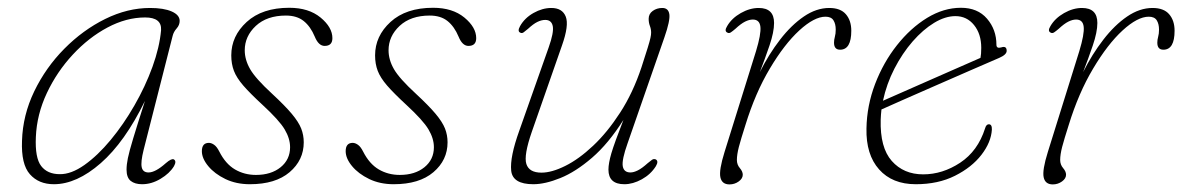

<svg xmlns="http://www.w3.org/2000/svg" viewBox="-20 -478 3116 506"><path d="M358.5 -83Q350.5 -51 353.5 -37.2Q356.5 -23.5 371.5 -23.5Q389.5 -23.5 417 -48Q432 -61 438 -58Q446 -53.5 438.5 -40Q427 -21 403.2 -6.8Q379.5 7.5 354.5 7.5Q335.5 7.5 324.5 -1.2Q313.5 -10 313.5 -31Q313.5 -44 317 -61.2Q320.5 -78.5 331 -113.2Q341.5 -148 362 -212Q309 -103.5 245.5 -48Q182 7.5 122 7.5Q82 7.5 58.8 -18.8Q35.5 -45 38 -107Q40 -174.5 70.2 -237.2Q100.5 -300 149.5 -349.5Q198.5 -399 257.2 -428Q316 -457 375.5 -457Q411.5 -457 432.5 -447.8Q453.5 -438.5 453.5 -423Q453.5 -412 445.5 -403Q437.5 -394 435 -383.5ZM74.5 -117Q72 -62 88.5 -40.5Q105 -19 137.5 -19Q167.5 -18.5 202.5 -43.2Q237.5 -68 271.5 -109Q305.5 -150 334.2 -200Q363 -250 381.8 -301.8Q400.5 -353.5 404.5 -398.5Q406.5 -432 362.5 -432Q313 -432 263.2 -405.5Q213.5 -379 171.8 -334Q130 -289 103.5 -232.8Q77 -176.5 74.5 -117Z M654.5 -17Q694.5 -17 719.5 -37.2Q744.5 -57.5 744.5 -90Q744.5 -113 730.2 -137Q716 -161 671.5 -202Q639 -232 621.2 -252.5Q603.5 -273 596.5 -291.2Q589.5 -309.5 589.5 -332Q589.5 -383 630.2 -420.2Q671 -457.5 742.5 -457.5Q793.5 -457.5 824.8 -431.8Q856 -406 856 -377.5Q856 -357 835.5 -357Q819.5 -357 809.5 -381.5Q798.5 -408 780.5 -422.5Q762.5 -437 733.5 -437Q683.5 -437 654.2 -409.8Q625 -382.5 625 -345.5Q625 -320.5 639.2 -295.8Q653.5 -271 697 -231Q731 -199.5 749 -178Q767 -156.5 773.8 -139.2Q780.5 -122 780.5 -103Q780.5 -56 743.2 -24.2Q706 7.5 638.5 7.5Q602.5 7.5 574 -6.2Q545.5 -20 528.8 -40.2Q512 -60.5 512 -79.5Q512 -101.5 530.5 -101.5Q537 -101.5 544.2 -96.5Q551.5 -91.5 558 -78.5Q574.5 -46 599.2 -31.5Q624 -17 654.5 -17Z M1033.5 -17Q1073.5 -17 1098.5 -37.2Q1123.5 -57.5 1123.5 -90Q1123.5 -113 1109.2 -137Q1095 -161 1050.5 -202Q1018 -232 1000.2 -252.5Q982.5 -273 975.5 -291.2Q968.5 -309.5 968.5 -332Q968.5 -383 1009.2 -420.2Q1050 -457.5 1121.5 -457.5Q1172.5 -457.5 1203.8 -431.8Q1235 -406 1235 -377.5Q1235 -357 1214.5 -357Q1198.5 -357 1188.5 -381.5Q1177.5 -408 1159.5 -422.5Q1141.5 -437 1112.5 -437Q1062.5 -437 1033.2 -409.8Q1004 -382.5 1004 -345.5Q1004 -320.5 1018.2 -295.8Q1032.5 -271 1076 -231Q1110 -199.5 1128 -178Q1146 -156.5 1152.8 -139.2Q1159.5 -122 1159.5 -103Q1159.5 -56 1122.2 -24.2Q1085 7.5 1017.5 7.5Q981.5 7.5 953 -6.2Q924.5 -20 907.8 -40.2Q891 -60.5 891 -79.5Q891 -101.5 909.5 -101.5Q916 -101.5 923.2 -96.5Q930.5 -91.5 937 -78.5Q953.5 -46 978.2 -31.5Q1003 -17 1033.5 -17Z M1708 -58Q1716.5 -53.5 1708.5 -40Q1695 -18.5 1671.5 -5.5Q1648 7.5 1625.5 7.5Q1583.5 7.5 1583.5 -31Q1583.5 -47.5 1591.2 -74Q1599 -100.5 1623 -162Q1583.5 -99.5 1540.2 -62.2Q1497 -25 1456.8 -8.8Q1416.5 7.5 1385.5 7.5Q1331 7.5 1327.2 -28.2Q1323.5 -64 1348.5 -133.5L1426 -353Q1440 -392.5 1436.8 -409Q1433.5 -425.5 1417 -425.5Q1407 -425.5 1396.2 -420.2Q1385.5 -415 1371.5 -402Q1364.5 -396 1360 -392.8Q1355.5 -389.5 1351 -392Q1343 -395.5 1350.5 -409Q1362.5 -430.5 1386 -443.8Q1409.5 -457 1433 -457Q1462 -457 1471 -434.2Q1480 -411.5 1461 -358L1381.5 -130.5Q1360 -68.5 1367.2 -45.8Q1374.5 -23 1407 -23Q1434 -23 1469.8 -40.8Q1505.5 -58.5 1543 -93.8Q1580.5 -129 1614.2 -181Q1648 -233 1670.5 -300.5Q1681.5 -334.5 1687 -352.2Q1692.5 -370 1694.2 -378.2Q1696 -386.5 1696 -392Q1696 -401 1692.8 -409.5Q1689.5 -418 1689.5 -428.5Q1689.5 -441.5 1700.2 -449.2Q1711 -457 1725.5 -457Q1741.5 -457 1744 -440.5Q1746.5 -424 1731 -379.5L1634 -100.5Q1618.5 -57 1621.2 -40.2Q1624 -23.5 1641.5 -23.5Q1650 -23.5 1661 -29Q1672 -34.5 1687 -48Q1693.5 -53.5 1698.2 -56.8Q1703 -60 1708 -58Z M1897 -392Q1888 -396 1896.5 -409.5Q1908.5 -430 1932.2 -443.5Q1956 -457 1979.5 -457Q2020 -457 2020 -417.5Q2020 -393.5 2008 -358.2Q1996 -323 1982.5 -288Q2006 -335 2035.8 -373.5Q2065.5 -412 2098.5 -434.5Q2131.5 -457 2165.5 -457Q2195 -457 2209.2 -440.5Q2223.5 -424 2223.5 -397Q2223.5 -347 2194 -347Q2178 -347 2178 -365.5Q2178 -373 2180.2 -381Q2182.5 -389 2182.5 -400Q2182.5 -415 2176.5 -424.5Q2170.5 -434 2155.5 -434Q2126 -434 2086.5 -397.8Q2047 -361.5 2008.8 -297.2Q1970.5 -233 1944.5 -148.5Q1932.5 -111 1927.2 -90.8Q1922 -70.5 1922 -56.5Q1922 -44 1929.8 -35Q1937.5 -26 1937.5 -17.5Q1937.5 -7.5 1926.8 0.2Q1916 8 1902.5 8Q1882.5 8 1878.5 -10.8Q1874.5 -29.5 1889.5 -77.5L1972.5 -343.5Q1986 -388 1984 -407.2Q1982 -426.5 1964 -426.5Q1954.5 -426.5 1943.5 -421Q1932.5 -415.5 1918 -402Q1911 -396 1906.2 -392.8Q1901.5 -389.5 1897 -392Z M2594 -136.5Q2592 -103 2566.5 -70Q2541 -37 2496.8 -14.8Q2452.5 7.5 2393.5 7.5Q2331.5 7.5 2296.8 -31.5Q2262 -70.5 2263.5 -139.5Q2264.5 -199.5 2286.2 -256.5Q2308 -313.5 2343.8 -358.8Q2379.5 -404 2423.2 -430.8Q2467 -457.5 2512.5 -457.5Q2556.5 -457.5 2581.2 -428.8Q2606 -400 2606 -360Q2606 -349.5 2618.5 -353Q2633 -358 2633 -344Q2633 -334 2613.5 -325.5Q2583.5 -312.5 2538.5 -293Q2493.5 -273.5 2445.8 -252.5Q2398 -231.5 2359.2 -214.5Q2320.5 -197.5 2303 -189.5Q2301.5 -176 2301 -162.5Q2299 -89 2330.2 -53.8Q2361.5 -18.5 2413 -18.5Q2464 -18.5 2510.5 -49.2Q2557 -80 2576 -139.5Q2579 -150.5 2586 -150.5Q2594.5 -150.5 2594 -136.5ZM2498 -435.5Q2471 -435.5 2441.8 -417.8Q2412.5 -400 2385.2 -368.8Q2358 -337.5 2337.2 -297.2Q2316.5 -257 2307 -212.5Q2325.5 -220.5 2357 -234.5Q2388.5 -248.5 2425.8 -264.8Q2463 -281 2499.5 -297.2Q2536 -313.5 2564 -325.5Q2566 -335 2566 -352Q2566 -388.5 2547 -412Q2528 -435.5 2498 -435.5Z M2749 -392Q2740 -396 2748.5 -409.5Q2760.5 -430 2784.2 -443.5Q2808 -457 2831.5 -457Q2872 -457 2872 -417.5Q2872 -393.5 2860 -358.2Q2848 -323 2834.5 -288Q2858 -335 2887.8 -373.5Q2917.5 -412 2950.5 -434.5Q2983.5 -457 3017.5 -457Q3047 -457 3061.2 -440.5Q3075.5 -424 3075.5 -397Q3075.5 -347 3046 -347Q3030 -347 3030 -365.5Q3030 -373 3032.2 -381Q3034.5 -389 3034.5 -400Q3034.5 -415 3028.5 -424.5Q3022.5 -434 3007.5 -434Q2978 -434 2938.5 -397.8Q2899 -361.5 2860.8 -297.2Q2822.5 -233 2796.5 -148.5Q2784.5 -111 2779.2 -90.8Q2774 -70.5 2774 -56.5Q2774 -44 2781.8 -35Q2789.5 -26 2789.5 -17.5Q2789.5 -7.5 2778.8 0.2Q2768 8 2754.5 8Q2734.5 8 2730.5 -10.8Q2726.5 -29.5 2741.5 -77.5L2824.5 -343.5Q2838 -388 2836 -407.2Q2834 -426.5 2816 -426.5Q2806.5 -426.5 2795.5 -421Q2784.5 -415.5 2770 -402Q2763 -396 2758.2 -392.8Q2753.5 -389.5 2749 -392Z"/></svg>

Font: Fraunces 9pt S050 Thin
Style: Italic
Weight: 100
Italic angle: -16°
Version: Version 1.000; ttfautohint (v1.8.3)